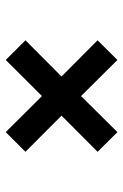

<svg xmlns="http://www.w3.org/2000/svg" viewBox="97 -643 421 655"><g transform="rotate(90 307.5 -315.5)"><path d="M430.8 -505.6 497.9 -437.9 374.4 -314.9 497.9 -191.8 430.8 -124.6 307.7 -248.2 184.6 -124.6 117.4 -191.8 241 -314.9 117.4 -437.9 184.6 -505.6 307.7 -381.5Z"/></g></svg>

Font: Fira Code Medium
Style: Regular
Weight: 500
Designer: Carrois Corporate, Edenspiekermann AG, Nikita Prokopov
Foundry: Carrois Corporate, Edenspiekermann AG, Nikita Prokopov
Version: Version 6.002